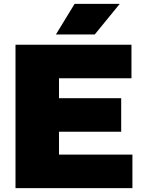

<svg xmlns="http://www.w3.org/2000/svg" viewBox="-20 -971 743 991"><path d="M60 0V-740H658.5V-567H284.5V-464H605.5V-291H284.5V-173H663.5V0ZM268.5 -793 365 -951H598L469 -793Z"/></svg>

Font: Encode Sans Semi Expanded Black
Style: Regular
Weight: 900
Width: 6
Designer: Multiple Designers
Foundry: Impallari Type
Version: Version 3.000; ttfautohint (v1.8.3) -l 8 -r 50 -G 200 -x 14 